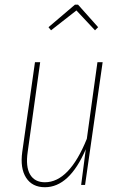

<svg xmlns="http://www.w3.org/2000/svg" viewBox="-20 -782 513 812"><path d="M195.8 -653.8 185.1 -667 296.9 -762.2H310.1L395 -667L381.8 -653.8L303.2 -737.8ZM169.9 9.8Q116.2 9.8 90.3 -30.5Q64.5 -70.8 74.2 -140.1L127.9 -519H149.9L97.2 -140.1Q87.9 -77.1 107.2 -44.2Q126.5 -11.2 169.9 -11.2Q272.9 -11.2 347.2 -194.8L392.1 -519H414.1L339.8 0H323.2L342.8 -150.9Q273.4 9.8 169.9 9.8Z"/></svg>

Font: Fira Sans Compressed Thin
Style: Italic
Weight: 100
Width: 3
Italic angle: -8°
Designer: Carrois Corporate & Edenspiekermann AG
Foundry: Carrois Corporate GbR & Edenspiekermann AG
Version: Version 4.203;PS 004.203;hotconv 1.0.88;makeotf.lib2.5.64775